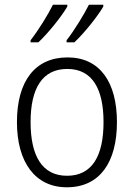

<svg xmlns="http://www.w3.org/2000/svg" viewBox="-20 -786 569 816"><path d="M419 -758V-766H358C338 -726 295 -655 263 -615V-606H296C338 -645 396 -718 419 -758ZM266 -758V-766H205C185 -725 143 -657 110 -615V-606H143C186 -646 243 -718 266 -758ZM477 -267C477 -436 405 -542 267 -542C129 -542 52 -441 52 -267C52 -96 130 10 264 10C404 10 477 -96 477 -267ZM110 -267C110 -411 160 -493 266 -493C375 -493 420 -404 420 -267C420 -124 372 -39 265 -39C158 -39 110 -125 110 -267Z"/></svg>

Font: Noto Sans Khmer SemiCondensed Light
Style: Regular
Weight: 300
Width: 4
Designer: Danh Hong and the Monotype Design Team
Foundry: Monotype Imaging Inc.
Version: Version 2.004